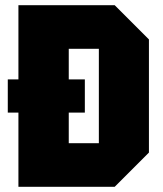

<svg xmlns="http://www.w3.org/2000/svg" viewBox="-20 -720 628 740"><path d="M10 -286V-414H307V-286ZM245 -168H361V-532H245ZM51 0V-700H422L554 -568V-132L422 0Z"/></svg>

Font: Tektur SemiCondensed ExtraBold
Style: Regular
Weight: 800
Width: 4
Designer: Adam Jagosz
Foundry: Adam Jagosz
Version: Version 1.005;gftools[0.9.30]